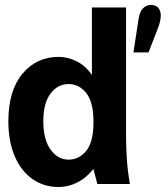

<svg xmlns="http://www.w3.org/2000/svg" viewBox="-20 -738 672 770"><path d="M215.6 12Q155.7 12 110 -20.1Q64.4 -52.1 38.9 -111.7Q13.5 -171.3 13.5 -251.7Q13.5 -373.9 69.8 -441.9Q126 -509.9 215.6 -509.9Q252.2 -509.9 288.3 -491.6Q324.4 -473.2 348.6 -437.3V-708H485.5V-192.4Q485.5 -157.2 488.3 -107.1Q491.1 -56.9 500.9 0H370.4L354.5 -60.5Q325.5 -23.7 289.3 -5.8Q253 12 215.6 12ZM255 -97.8Q297.3 -97.8 326.1 -133.3Q354.9 -168.8 354.9 -249.3Q354.9 -328.4 326.1 -364.6Q297.3 -400.9 255 -400.9Q211.5 -400.9 182.6 -362.7Q153.7 -324.5 153.7 -251.7Q153.7 -178.8 182.6 -138.3Q211.5 -97.8 255 -97.8ZM515.2 -527.9 535.5 -660.8Q540.3 -692.1 554.1 -705.3Q567.9 -718.4 584.5 -718.4Q604.5 -718.4 614.6 -706.7Q624.8 -694.9 624.8 -675.2Q624.8 -652.4 610.1 -616.7L575.7 -527.9Z"/></svg>

Font: Atkinson Hyperlegible Mono ExtraLight
Style: Regular
Weight: 200
Monospace: yes
Designer: Elliott Scott, Megan Eiswerth, Linus Boman, Theodore Petrosky, Letters from Sweden
Foundry: Applied Design Works, Letters from Sweden
Version: Version 2.001